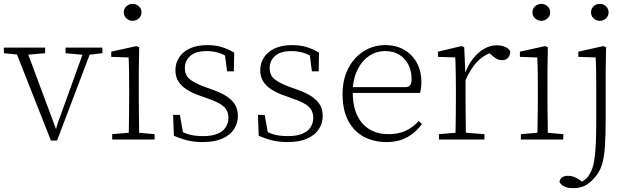

<svg xmlns="http://www.w3.org/2000/svg" viewBox="-21 -724 3270 996"><path d="M243 5 53 -477H112L275 -40H265L279 -86L420 -477H458L275 5ZM-1 -448V-477H213V-448L109 -439H89ZM319 -448V-477H510V-448L432 -439H417Z M561 0V-28L666 -37H681L781 -28V0ZM646 0Q647 -25 647.5 -62.5Q648 -100 648.5 -140Q649 -180 649 -212V-261Q649 -308 648.5 -349Q648 -390 646 -426L556 -429V-456L687 -485L701 -479L699 -359V-212Q699 -180 699.5 -140Q700 -100 700.5 -62.5Q701 -25 701 0ZM667 -616Q649 -616 635 -628.5Q621 -641 621 -660Q621 -679 635 -691.5Q649 -704 667 -704Q685 -704 699 -691.5Q713 -679 713 -660Q713 -641 699 -628.5Q685 -616 667 -616Z M1031 13Q987 13 952 4.5Q917 -4 881 -20L877 -128H912L932 -17H902V-52Q928 -36 958 -27Q988 -18 1033 -18Q1078 -18 1107 -30Q1136 -42 1150 -64Q1164 -86 1164 -112Q1164 -148 1141 -170Q1118 -192 1059 -212L1015 -228Q977 -241 948.5 -259Q920 -277 904.5 -301.5Q889 -326 889 -360Q889 -397 908.5 -426.5Q928 -456 964.5 -473Q1001 -490 1054 -490Q1096 -490 1129 -480Q1162 -470 1194 -451L1192 -354H1157L1144 -454H1169V-422Q1140 -442 1111.5 -450.5Q1083 -459 1052 -459Q994 -459 966 -434Q938 -409 938 -371Q938 -334 963 -313.5Q988 -293 1039 -274L1081 -259Q1129 -242 1158 -222Q1187 -202 1200 -178Q1213 -154 1213 -122Q1213 -86 1193.5 -55Q1174 -24 1133.5 -5.5Q1093 13 1031 13Z M1471 13Q1427 13 1392 4.5Q1357 -4 1321 -20L1317 -128H1352L1372 -17H1342V-52Q1368 -36 1398 -27Q1428 -18 1473 -18Q1518 -18 1547 -30Q1576 -42 1590 -64Q1604 -86 1604 -112Q1604 -148 1581 -170Q1558 -192 1499 -212L1455 -228Q1417 -241 1388.5 -259Q1360 -277 1344.5 -301.5Q1329 -326 1329 -360Q1329 -397 1348.5 -426.5Q1368 -456 1404.5 -473Q1441 -490 1494 -490Q1536 -490 1569 -480Q1602 -470 1634 -451L1632 -354H1597L1584 -454H1609V-422Q1580 -442 1551.5 -450.5Q1523 -459 1492 -459Q1434 -459 1406 -434Q1378 -409 1378 -371Q1378 -334 1403 -313.5Q1428 -293 1479 -274L1521 -259Q1569 -242 1598 -222Q1627 -202 1640 -178Q1653 -154 1653 -122Q1653 -86 1633.5 -55Q1614 -24 1573.5 -5.5Q1533 13 1471 13Z M1985 13Q1918 13 1866.5 -14.5Q1815 -42 1785.5 -97.5Q1756 -153 1756 -235Q1756 -313 1786 -370Q1816 -427 1866 -458.5Q1916 -490 1977 -490Q2035 -490 2077 -465Q2119 -440 2142 -397Q2165 -354 2165 -300Q2165 -282 2163 -267.5Q2161 -253 2158 -242H1784V-272H2084Q2102 -273 2108 -284Q2114 -295 2114 -315Q2114 -355 2098 -387.5Q2082 -420 2051.5 -439.5Q2021 -459 1977 -459Q1930 -459 1892 -432.5Q1854 -406 1831.5 -358Q1809 -310 1809 -245Q1809 -172 1833 -123.5Q1857 -75 1898.5 -51.5Q1940 -28 1995 -28Q2045 -28 2083 -45.5Q2121 -63 2151 -96L2168 -81Q2148 -53 2121.5 -32Q2095 -11 2061.5 1Q2028 13 1985 13Z M2256 0V-28L2362 -37H2378L2492 -28V0ZM2341 0Q2342 -25 2342.5 -62.5Q2343 -100 2343.5 -140Q2344 -180 2344 -212V-261Q2344 -293 2343.5 -321.5Q2343 -350 2342.5 -376Q2342 -402 2341 -426L2251 -429V-456L2373 -485L2387 -479L2393 -349L2394 -348V-212Q2394 -180 2394.5 -140Q2395 -100 2395.5 -62.5Q2396 -25 2396 0ZM2391 -301 2379 -347H2393Q2409 -390 2434 -421.5Q2459 -453 2490.5 -471Q2522 -489 2555 -489Q2582 -489 2601 -480Q2620 -471 2626 -457Q2625 -436 2614.5 -424Q2604 -412 2583 -412Q2567 -412 2554.5 -419.5Q2542 -427 2528 -439L2506 -458H2554Q2500 -448 2460 -409Q2420 -370 2391 -301Z M2681 0V-28L2786 -37H2801L2901 -28V0ZM2766 0Q2767 -25 2767.5 -62.5Q2768 -100 2768.5 -140Q2769 -180 2769 -212V-261Q2769 -308 2768.5 -349Q2768 -390 2766 -426L2676 -429V-456L2807 -485L2821 -479L2819 -359V-212Q2819 -180 2819.5 -140Q2820 -100 2820.5 -62.5Q2821 -25 2821 0ZM2787 -616Q2769 -616 2755 -628.5Q2741 -641 2741 -660Q2741 -679 2755 -691.5Q2769 -704 2787 -704Q2805 -704 2819 -691.5Q2833 -679 2833 -660Q2833 -641 2819 -628.5Q2805 -616 2787 -616Z M2952 252Q2929 252 2914 246.5Q2899 241 2891 233Q2883 225 2881 218Q2885 203 2896 195.5Q2907 188 2926 188Q2941 188 2955 193Q2969 198 2985 209L3016 229L3012 232H2990L2987 225Q3003 217 3017 205Q3031 193 3041 173Q3054 151 3060.5 114Q3067 77 3069.5 27Q3072 -23 3072 -86V-261Q3072 -308 3071.5 -349Q3071 -390 3069 -426L2979 -429V-456L3109 -485L3123 -479L3121 -359V-107Q3121 -21 3117 36.5Q3113 94 3101 132Q3089 170 3062 199Q3040 225 3014.5 238.5Q2989 252 2952 252ZM3090 -616Q3072 -616 3058.5 -628.5Q3045 -641 3045 -660Q3045 -679 3058.5 -691.5Q3072 -704 3090 -704Q3109 -704 3122.5 -691.5Q3136 -679 3136 -660Q3136 -641 3122.5 -628.5Q3109 -616 3090 -616Z"/></svg>

Font: Source Serif 4 18pt Light
Style: Regular
Weight: 300
Designer: Frank Grießhammer
Foundry: Adobe Systems Incorporated
Version: Version 4.004;hotconv 1.0.116;makeotfexe 2.5.65601